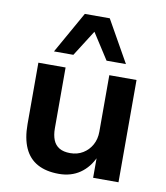

<svg xmlns="http://www.w3.org/2000/svg" viewBox="-86 -835 794 917"><g transform="rotate(10 311.5 -377.0)"><path d="M261 10Q199 10 157 -13Q115 -36 94 -82.5Q73 -129 73 -198V-496H205V-201Q205 -168 214.5 -144.5Q224 -121 244.5 -109Q265 -97 297 -97Q332 -97 359 -113.5Q386 -130 401.5 -158Q417 -186 417 -222V-496H549V0H426V-103H430Q406 -49 363 -19.5Q320 10 261 10ZM137 -562 251 -764H372L486 -562H392L311 -688L231 -562Z"/></g></svg>

Font: Nunito Sans 9pt
Style: Bold
Weight: 700
Version: Version 3.101;gftools[0.9.27]